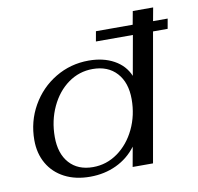

<svg xmlns="http://www.w3.org/2000/svg" viewBox="-78 -764 879 854"><g transform="rotate(-10 361.5 -336.5)"><path d="M715 -578H649L547 0H455L471 -89Q435 -41 381 -15.5Q327 10 262 10Q196 10 147 -15.5Q98 -41 71.5 -87Q45 -133 45 -193Q45 -277 85 -347.5Q125 -418 193.5 -459Q262 -500 344 -500Q410 -500 458 -473.5Q506 -447 526 -399L558 -578H391L399 -623H565L576 -683H668L657 -623H723ZM503 -298Q503 -373 463.5 -416.5Q424 -460 355 -460Q294 -460 244.5 -424.5Q195 -389 166 -327Q137 -265 137 -191Q137 -116 175.5 -73Q214 -30 282 -30Q343 -30 393.5 -66Q444 -102 473.5 -163.5Q503 -225 503 -298Z"/></g></svg>

Font: Fahkwang
Style: Italic
Weight: 400
Italic angle: -10°
Version: Version 1.000; ttfautohint (v1.6)